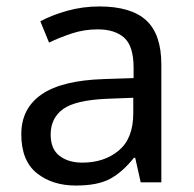

<svg xmlns="http://www.w3.org/2000/svg" viewBox="-20 -565 601 595"><path d="M288 -545Q386 -545 433 -502Q480 -459 480 -365V0H416L399 -76H395Q360 -32 321.5 -11Q283 10 215 10Q142 10 94 -28.5Q46 -67 46 -149Q46 -229 109 -272.5Q172 -316 303 -320L394 -323V-355Q394 -422 365 -448Q336 -474 283 -474Q241 -474 203 -461.5Q165 -449 132 -433L105 -499Q140 -518 188 -531.5Q236 -545 288 -545ZM314 -259Q214 -255 175.5 -227Q137 -199 137 -148Q137 -103 164.5 -82Q192 -61 235 -61Q303 -61 348 -98.5Q393 -136 393 -214V-262Z"/></svg>

Font: Noto Sans Multani
Style: Regular
Weight: 400
Designer: Monotype Design Team
Foundry: Monotype Imaging Inc.
Version: Version 2.002; ttfautohint (v1.8.4.7-5d5b)